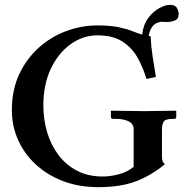

<svg xmlns="http://www.w3.org/2000/svg" viewBox="-20 -763 761 793"><path d="M682 -743Q704 -743 711 -729.5Q718 -716 718 -706Q718 -684 701.5 -678Q685 -672 668 -672Q663 -672 657.5 -672.5Q652 -673 648 -673Q642 -673 640 -672Q619 -668 608 -651.5Q597 -635 594 -614Q598 -614 602 -614Q604 -571 610.5 -528.5Q617 -486 624 -445L585 -437Q571 -484 548 -525Q525 -566 485.5 -591.5Q446 -617 382 -617Q322 -617 271 -580Q220 -543 189.5 -478Q159 -413 159 -327Q159 -270 174.5 -217.5Q190 -165 221 -123.5Q252 -82 298 -58Q344 -34 404 -34Q436 -34 471.5 -43.5Q507 -53 532 -74V-229Q532 -252 511 -262Q490 -272 460 -272H446Q438 -272 438 -281V-304L440 -306Q440 -306 455.5 -305.5Q471 -305 493.5 -305Q516 -305 538.5 -304.5Q561 -304 576 -304Q590 -304 611.5 -304.5Q633 -305 654.5 -305Q676 -305 691 -305.5Q706 -306 706 -306L708 -304V-281Q708 -272 700 -272H694Q663 -272 656 -260.5Q649 -249 649 -229V-114Q649 -103 652 -96.5Q655 -90 661 -85Q609 -41 545 -15.5Q481 10 386 10Q306 10 240.5 -15Q175 -40 127.5 -84Q80 -128 54.5 -185.5Q29 -243 29 -308Q29 -391 59 -455.5Q89 -520 139.5 -565.5Q190 -611 253 -634.5Q316 -658 383 -658Q435 -658 468.5 -651Q502 -644 525 -635Q548 -626 567 -620Q572 -662 593 -689.5Q614 -717 639 -730Q664 -743 682 -743Z"/></svg>

Font: Libertinus Serif SemiBold
Style: Regular
Weight: 600
Designer: Philipp H. Poll, Khaled Hosny
Foundry: Caleb Maclennan
Version: Version 7.051;RELEASE